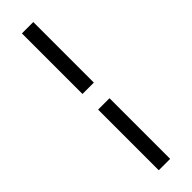

<svg xmlns="http://www.w3.org/2000/svg" viewBox="-298 -777 869 869"><g transform="rotate(-45 136.5 -342.0)"><path d="M100.1 -392.1V-779.8H172.9V-392.1ZM100.1 96.2V-292H172.9V96.2Z"/></g></svg>

Font: Uncut Sans
Style: Regular
Weight: 400
Designer: Kasper Nordkvist
Foundry: UNCUT.wtf
Version: Version 1.304;Glyphs 3.2 (3246)